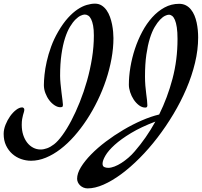

<svg xmlns="http://www.w3.org/2000/svg" viewBox="-110 -773 1112 1058"><path d="M515.1 -563Q515.1 -507.8 504.4 -449.2Q493.7 -390.6 474.4 -332.8Q455.1 -274.9 428.2 -219.5Q401.4 -164.1 368.9 -114.5Q336.4 -64.9 299.6 -23.2Q262.7 18.6 223.1 48.8Q183.6 79.1 142.6 95.9Q101.6 112.8 61 112.8Q33.2 112.8 6.1 103.3Q-21 93.8 -42.2 75Q-63.5 56.2 -76.7 28.6Q-89.8 1 -89.8 -35.2Q-89.8 -59.6 -79.6 -85.4Q-69.3 -111.3 -54.2 -132.6Q-39.1 -153.8 -21.2 -167.5Q-3.4 -181.2 12.2 -181.2Q16.1 -181.2 20 -178Q23.9 -174.8 23.9 -168.9Q23.9 -162.1 21.7 -155.3Q19.5 -148.4 16.8 -138.9Q14.2 -129.4 12 -116.5Q9.8 -103.5 9.8 -85Q9.8 -54.7 17.8 -29.8Q25.9 -4.9 39.8 12.9Q53.7 30.8 72.8 40.8Q91.8 50.8 113.8 50.8Q130.9 50.8 149.7 43.9Q168.5 37.1 188 22Q209 5.9 233.6 -27.8Q258.3 -61.5 282.7 -107.9Q307.1 -154.3 329.6 -210.4Q352.1 -266.6 369.4 -327.6Q386.7 -388.7 397 -452.4Q407.2 -516.1 407.2 -577.1Q407.2 -609.9 403.1 -631.8Q398.9 -653.8 392.1 -667.5Q385.3 -681.2 376.2 -687Q367.2 -692.9 356.9 -692.9Q348.1 -692.9 334.7 -686.8Q321.3 -680.7 306.2 -665.8Q291 -650.9 275.9 -626Q260.7 -601.1 248.5 -563.5Q236.3 -525.9 228.8 -474.4Q221.2 -422.9 221.2 -355Q221.2 -336.9 223.6 -311.8Q226.1 -286.6 229 -262.7Q231.9 -238.8 234.4 -220Q236.8 -201.2 236.8 -195.8Q236.8 -186 232.7 -184.1Q228.5 -182.1 223.1 -182.1Q207 -182.1 190.7 -192.9Q174.3 -203.6 161.4 -220.7Q148.4 -237.8 140.1 -259.8Q131.8 -281.7 131.8 -304.2Q131.8 -327.6 135.3 -361.3Q138.7 -395 147.5 -434.1Q156.2 -473.1 171.6 -515.6Q187 -558.1 210.9 -599.1Q237.3 -644.5 264.4 -674.3Q291.5 -704.1 317.6 -721.4Q343.8 -738.8 368.2 -745.8Q392.6 -752.9 413.1 -752.9Q434.1 -752.9 450 -742.9Q465.8 -732.9 477.3 -716.6Q488.8 -700.2 496.1 -679.7Q503.4 -659.2 507.6 -638.2Q511.7 -617.2 513.4 -597.4Q515.1 -577.6 515.1 -563ZM981.9 -566.9Q981.9 -498.5 964.6 -426.5Q947.3 -354.5 916.7 -283.2Q886.2 -211.9 845.2 -143.6Q804.2 -75.2 757.3 -14.2Q710.4 46.9 659.4 98.1Q608.4 149.4 558.1 186.5Q507.8 223.6 460.4 244.4Q413.1 265.1 373 265.1Q360.4 265.1 349.6 260.5Q338.9 255.9 331.3 248.5Q323.7 241.2 319.3 231.7Q314.9 222.2 314.9 211.9Q314.9 182.6 335.9 148.2Q356.9 113.8 392.1 77.9Q427.2 42 473.1 7.3Q519 -27.3 569.3 -57.1Q619.6 -86.9 670.7 -109.1Q721.7 -131.3 767.1 -142.1Q813 -234.9 840.6 -339.1Q868.2 -443.4 868.2 -558.1Q868.2 -596.2 864.3 -622.1Q860.4 -647.9 853.8 -663.3Q847.2 -678.7 838.6 -685.3Q830.1 -691.9 820.3 -691.9Q812 -691.9 799.3 -685.8Q786.6 -679.7 772 -664.6Q757.3 -649.4 742.4 -624.3Q727.5 -599.1 715.8 -561.5Q704.1 -523.9 696.5 -472.2Q689 -420.4 689 -352.1Q689 -325.7 690.9 -301.8Q692.9 -277.8 695.6 -257.3Q698.2 -236.8 700.2 -220.2Q702.1 -203.6 702.1 -191.9Q702.1 -187.5 699.7 -183.8Q697.3 -180.2 690.9 -180.2Q672.4 -180.2 655.8 -192.9Q639.2 -205.6 626.7 -224.4Q614.3 -243.2 607.2 -265.1Q600.1 -287.1 600.1 -306.2Q600.1 -352.1 608.6 -403.1Q617.2 -454.1 633.5 -503.7Q649.9 -553.2 673.8 -598.1Q697.8 -643.1 728.5 -677.2Q759.3 -711.4 796.6 -731.7Q834 -752 877 -752Q897.9 -752 914.1 -743.7Q930.2 -735.4 941.9 -720.9Q953.6 -706.5 961.4 -688Q969.2 -669.4 973.6 -648.7Q978 -627.9 980 -606.9Q981.9 -585.9 981.9 -566.9ZM632.3 61Q664.1 24.4 692.6 -16.6Q721.2 -57.6 746.1 -103Q667.5 -73.2 612.1 -39.8Q556.6 -6.3 521.7 25.4Q486.8 57.1 470.9 84.5Q455.1 111.8 455.1 128.9Q455.1 143.1 464.6 147.5Q474.1 151.9 486.3 151.9Q502 151.9 521 144.5Q540 137.2 559.3 124.8Q578.6 112.3 597.7 95.9Q616.7 79.6 632.3 61Z"/></svg>

Font: Mervale Script
Style: Regular
Weight: 400
Designer: Astigmatic (AOETI)
Foundry: Astigmatic (AOETI)
Version: Version 1.000